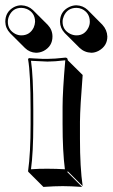

<svg xmlns="http://www.w3.org/2000/svg" viewBox="-27 -654 430 733"><path d="M202.1 -570.8Q202.1 -610.4 237.3 -627.4Q251 -633.8 265.1 -633.8Q290 -632.8 307.6 -616.2L363.8 -559.6Q381.8 -540 382.8 -514.6Q382.8 -478.5 349.6 -460Q335.4 -452.6 321.8 -452.6Q295.4 -453.6 276.9 -471.2L220.2 -527.8Q202.6 -546.4 202.1 -570.8ZM-6.8 -570.8Q-6.8 -608.9 26.4 -627Q40 -633.8 54.2 -633.8Q80.6 -632.8 98.6 -615.7L155.3 -559.1Q173.3 -540 173.3 -514.6Q173.3 -477.5 139.6 -459.5Q125.5 -452.6 110.4 -452.6Q85.9 -453.6 68.4 -470.7L11.7 -527.3Q-6.3 -546.4 -6.8 -570.8ZM89.8 -234.9Q89.8 -374 80.1 -428.2L83 -432.1Q89.8 -432.1 107.4 -430.7Q138.2 -428.7 153.8 -429.2Q180.2 -429.2 223.1 -434.1Q227.5 -433.6 229.5 -431.6Q231.4 -428.2 231.9 -423.8L288.6 -367.7Q278.8 -245.1 278.3 -189.5V-123.5Q278.3 -14.6 288.6 56.6L231.9 0L230 2.9L286.6 59.6Q240.7 56.6 212.4 56.6Q182.1 56.6 138.7 59.6L82 2.9L80.1 0Q89.8 -68.4 89.8 -180.2ZM100.1 -234.9V-180.2Q100.1 -72.3 91.3 -7.8Q125.5 -10.3 155.8 -9.8Q187 -9.8 220.7 -7.8Q211.9 -76.7 211.9 -180.2V-246.1Q211.9 -304.7 222.2 -423.8Q180.2 -418.9 153.8 -418.9Q144 -418.9 91.3 -421.9Q100.1 -364.3 100.1 -234.9ZM2.9 -570.8Q2.9 -539.6 31.7 -524.4Q43 -519 54.2 -519Q86.9 -519 101.6 -548.8Q106.4 -560.1 106.9 -570.8Q106.9 -605.5 75.7 -619.6Q64.9 -624 54.2 -624Q22.5 -624 8.3 -594.2Q2.9 -582.5 2.9 -570.8ZM211.9 -570.8Q211.9 -539.1 241.7 -524.4Q253.4 -519 265.1 -519Q295.9 -519 310.5 -548.3Q315.9 -559.6 315.9 -570.8Q315.9 -605 285.6 -619.6Q275.4 -624 265.1 -624Q230.5 -624 216.8 -592.8Q211.9 -581.5 211.9 -570.8Z"/></svg>

Font: Linux Biolinum Shadow O
Style: Bold
Weight: 700
Designer: Philipp H. Poll
Foundry: Philipp H. Poll
Version: Version 0.9.2